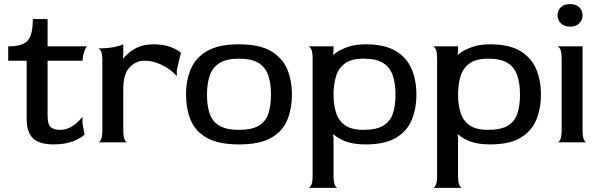

<svg xmlns="http://www.w3.org/2000/svg" viewBox="-20 -694 2920 936"><path d="M241 10Q172 10 141 -19.5Q110 -49 110 -116V-398H20V-468Q66 -468 92 -479.5Q118 -491 129 -520Q140 -549 140 -601H212V-468H403Q396 -458 389.5 -438.5Q383 -419 383 -398H212V-131Q212 -85 229 -73Q246 -61 272 -61Q309 -61 339 -83Q369 -105 382 -126V-95L392 -38Q377 -22 338 -6Q299 10 241 10Z M459 0Q466 0 472.5 -14Q479 -28 479 -60V-398Q479 -430 472.5 -443.5Q466 -457 459 -458Q503 -458 535.5 -464.5Q568 -471 581 -478V-428L579 -411L581 -409Q604 -438 640.5 -458Q677 -478 731 -478Q778 -478 812.5 -464.5Q847 -451 862 -437L842 -353V-323Q829 -339 804.5 -356.5Q780 -374 749 -386Q718 -398 683 -398Q643 -398 612 -366Q581 -334 581 -260V-60Q581 -28 587.5 -14Q594 0 601 0Z M1145 10Q1045 10 988.5 -22Q932 -54 909.5 -109Q887 -164 887 -233Q887 -303 910.5 -358Q934 -413 990 -445.5Q1046 -478 1145 -478Q1244 -478 1300 -445.5Q1356 -413 1379.5 -358Q1403 -303 1403 -233Q1403 -164 1380.5 -109Q1358 -54 1302 -22Q1246 10 1145 10ZM1145 -61Q1207 -61 1241 -81Q1275 -101 1288 -139.5Q1301 -178 1301 -233Q1301 -288 1287.5 -327Q1274 -366 1240.5 -387Q1207 -408 1145 -408Q1084 -408 1050 -386.5Q1016 -365 1002.5 -325.5Q989 -286 989 -232Q989 -179 1002 -140.5Q1015 -102 1049 -81.5Q1083 -61 1145 -61Z M1484 222Q1491 222 1497.5 208Q1504 194 1504 162V-408Q1504 -440 1497.5 -453.5Q1491 -467 1484 -468H1606V-448L1604 -429L1606 -427Q1626 -446 1666.5 -462Q1707 -478 1762 -478Q1855 -478 1909 -445.5Q1963 -413 1986.5 -358Q2010 -303 2010 -233Q2010 -164 1987 -109Q1964 -54 1910 -22Q1856 10 1762 10Q1707 10 1669.5 -3Q1632 -16 1606 -39L1604 -38L1606 -19V162Q1606 194 1612.5 208Q1619 222 1626 222ZM1752 -61Q1814 -61 1848 -81Q1882 -101 1895 -139.5Q1908 -178 1908 -233Q1908 -288 1894.5 -327Q1881 -366 1847.5 -387Q1814 -408 1752 -408Q1692 -408 1660.5 -384Q1629 -360 1617.5 -320Q1606 -280 1606 -232Q1606 -183 1618.5 -144Q1631 -105 1662.5 -83Q1694 -61 1752 -61Z M2091 222Q2098 222 2104.5 208Q2111 194 2111 162V-408Q2111 -440 2104.5 -453.5Q2098 -467 2091 -468H2213V-448L2211 -429L2213 -427Q2233 -446 2273.5 -462Q2314 -478 2369 -478Q2462 -478 2516 -445.5Q2570 -413 2593.5 -358Q2617 -303 2617 -233Q2617 -164 2594 -109Q2571 -54 2517 -22Q2463 10 2369 10Q2314 10 2276.5 -3Q2239 -16 2213 -39L2211 -38L2213 -19V162Q2213 194 2219.5 208Q2226 222 2233 222ZM2359 -61Q2421 -61 2455 -81Q2489 -101 2502 -139.5Q2515 -178 2515 -233Q2515 -288 2501.5 -327Q2488 -366 2454.5 -387Q2421 -408 2359 -408Q2299 -408 2267.5 -384Q2236 -360 2224.5 -320Q2213 -280 2213 -232Q2213 -183 2225.5 -144Q2238 -105 2269.5 -83Q2301 -61 2359 -61Z M2759 -564Q2730 -564 2714 -580.5Q2698 -597 2698 -619Q2698 -642 2713.5 -658Q2729 -674 2759 -674Q2789 -674 2804.5 -658Q2820 -642 2820 -619Q2820 -597 2804 -580.5Q2788 -564 2759 -564ZM2698 0Q2705 0 2711.5 -14Q2718 -28 2718 -60V-408Q2718 -440 2711.5 -453.5Q2705 -467 2698 -468H2820V-60Q2820 -28 2826.5 -14Q2833 0 2840 0Z"/></svg>

Font: Red Rose
Style: Regular
Weight: 400
Designer: Jaikishan Patel
Version: Version 2.000; ttfautohint (v1.8.3)